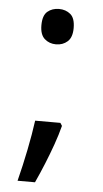

<svg xmlns="http://www.w3.org/2000/svg" viewBox="-50 -583 395 735"><g transform="rotate(5 147.0 -215.5)"><path d="M190 -116 197 -105Q188 -70 174.5 -32Q161 6 145.5 44Q130 82 113 119H46Q61 60 73.5 -2Q86 -64 93 -116ZM147 -414Q121 -414 103 -430Q85 -446 85 -482Q85 -520 103 -535Q121 -550 147 -550Q173 -550 191 -535Q209 -520 209 -482Q209 -446 191 -430Q173 -414 147 -414Z"/></g></svg>

Font: tamil25
Style: Book
Weight: 400
Designer: Jelle Bosma - Monotype Design Team
Foundry: Monotype Imaging Inc.
Version: Version 2.003